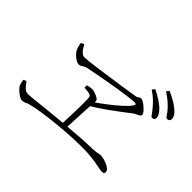

<svg xmlns="http://www.w3.org/2000/svg" viewBox="-147 -1060 1293 1293"><g transform="rotate(45 500.0 -413.5)"><path d="M872 -576Q862 -576 852 -592Q842 -608 825 -627Q809 -647 787.5 -667.5Q766 -688 734 -709L749 -728Q786 -711 812.5 -693Q839 -675 856 -660Q893 -624 893 -598Q893 -587 887 -581.5Q881 -576 872 -576ZM504 -363Q549 -393 594 -427.5Q639 -462 674 -494Q709 -526 722 -546Q730 -558 727.5 -562.5Q725 -567 712 -567Q698 -567 661.5 -562.5Q625 -558 577 -550.5Q529 -543 479.5 -534Q430 -525 388 -517Q346 -509 322 -504Q306 -500 292.5 -490.5Q279 -481 266 -481Q253 -481 237 -491Q221 -501 208.5 -514.5Q196 -528 190 -538Q186 -546 181.5 -560.5Q177 -575 175 -594L197 -604Q204 -593 212.5 -578.5Q221 -564 233.5 -553Q246 -542 263 -542Q274 -542 306.5 -545.5Q339 -549 384 -555.5Q429 -562 478 -569Q527 -576 572 -582.5Q617 -589 649.5 -594.5Q682 -600 694 -602Q701 -604 706 -607.5Q711 -611 716 -614Q721 -617 727 -617Q734 -617 744.5 -611.5Q755 -606 766.5 -597Q778 -588 788 -578Q798 -568 804 -559Q810 -550 810 -544Q810 -537 805 -532.5Q800 -528 792.5 -524.5Q785 -521 776.5 -517Q768 -513 761 -508Q742 -493 702.5 -463Q663 -433 611.5 -396.5Q560 -360 504 -327ZM169 -39Q156 -39 139.5 -49.5Q123 -60 109.5 -73Q96 -86 90 -95Q85 -104 82 -115Q79 -126 77 -145L98 -153Q112 -133 128 -115.5Q144 -98 169 -98Q178 -98 208 -101Q238 -104 283.5 -109Q329 -114 384.5 -119.5Q440 -125 501 -130.5Q562 -136 623.5 -140Q685 -144 741 -145Q760 -146 771.5 -148Q783 -150 790 -152Q797 -154 802 -154Q816 -154 834 -149.5Q852 -145 869 -137.5Q886 -130 897.5 -119.5Q909 -109 909 -97Q909 -87 903 -83.5Q897 -80 886 -80Q876 -80 855 -84.5Q834 -89 801.5 -94.5Q769 -100 726 -102Q693 -104 643.5 -103Q594 -102 536.5 -98Q479 -94 422 -88Q365 -82 315.5 -74.5Q266 -67 233 -58Q208 -53 197 -46Q186 -39 169 -39ZM469 -112Q470 -141 471.5 -177.5Q473 -214 474 -251.5Q475 -289 475 -320.5Q475 -352 473 -371Q472 -388 455.5 -392Q439 -396 405 -398V-420Q416 -424 428 -426Q440 -428 451 -428Q458 -428 469 -425Q480 -422 491.5 -417Q503 -412 512 -406Q521 -400 522 -395Q524 -389 524 -383Q524 -377 523 -370Q522 -363 521 -352Q520 -332 517.5 -290.5Q515 -249 513 -201Q511 -153 509 -112ZM950 -642Q938 -642 928.5 -658Q919 -674 902 -693Q884 -713 864 -730Q844 -747 811 -769L825 -788Q862 -772 889 -756Q916 -740 932 -726Q953 -709 962 -694Q971 -679 971 -664Q971 -654 965 -648Q959 -642 950 -642Z"/></g></svg>

Font: Noto Serif KR ExtraLight
Style: Regular
Weight: 200
Designer: Ryoko NISHIZUKA 西塚涼子 (kana & ideographs); Frank Grießhammer (Latin, Greek & Cyrillic); Wenlong ZHANG 张文龙 (bopomofo); San
Foundry: Adobe
Version: Version 2.002-H1;hotconv 1.1.0;makeotfexe 2.6.0